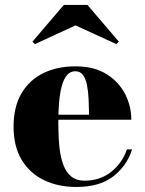

<svg xmlns="http://www.w3.org/2000/svg" viewBox="-20 -734 578 764"><path d="M283.5 10Q211.5 10 155 -17.2Q98.5 -44.5 66.2 -98Q34 -151.5 34 -230Q34 -308.5 65.2 -362Q96.5 -415.5 152 -442.8Q207.5 -470 280 -470Q354 -470 403.2 -439.5Q452.5 -409 477.5 -360.5Q502.5 -312 502.5 -257.5H100.5V-277.5H334.5Q334 -309.5 332.5 -340.2Q331 -371 326 -396Q321 -421 310 -435.8Q299 -450.5 280 -450.5Q259.5 -450.5 246.2 -434.5Q233 -418.5 225.5 -390.2Q218 -362 215 -324.8Q212 -287.5 212 -244.5Q212 -193.5 216.2 -151.2Q220.5 -109 231.8 -78.8Q243 -48.5 263.5 -31.8Q284 -15 316 -15Q378 -15 422.2 -50Q466.5 -85 485 -139.5H505.5Q486 -76 431.8 -33Q377.5 10 283.5 10ZM119 -558.5 109 -568 234 -714.5H328L453 -568L443 -558.5L280.5 -633Z"/></svg>

Font: Bodoni Moda ExtraBold
Style: Regular
Weight: 800
Version: Version 2.005